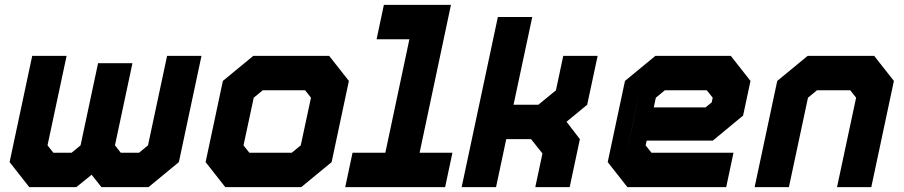

<svg xmlns="http://www.w3.org/2000/svg" viewBox="-20 -770 3718 790"><path d="M112.5 -540H254L175.5 -172L199.5 -141.5H274.5L311.5 -172L383.5 -510H525L453 -172L477 -141.5H552L589 -172L667.5 -540H809L716 -103L591 0H397.5L357 -51L294 0H100.5L19.5 -103ZM167 -469 96.5 -139 150.5 -70H289L376.5 -142L433 -70H571.5L654.5 -139L725 -469H725.5L655 -139L571.5 -70H433L376 -142L439 -439H439.5L376.5 -142L289 -70H150.5L96 -139L166.5 -469Z M907 0 826 -103 897 -437 1022 -540H1334.5L1415.5 -437L1344.5 -103L1219.5 0ZM962 -71H1200.5L1281 -141L1337 -403L1285.5 -470H1043L962.5 -403L906.5 -141ZM962 -71 906.5 -141 962.5 -403 1043 -470H1285.5L1337 -403L1281 -141L1200.5 -71ZM1006 -141.5H1180.5L1217.5 -172L1259.5 -368L1235.5 -398.5H1061L1024 -368L982 -172Z M1400.5 0 1430.5 -141.5H1565.5L1664.5 -608.5H1529.5L1559.5 -750H1835.5L1706.5 -141.5H1841.5L1811.5 0ZM1478.5 -71H1764H1618.5L1747.5 -679.5H1607.5H1747.5L1618.5 -71H1478.5Z M1879.5 0 2028.5 -700H2170L2093 -339H2195L2267.5 -398.5L2297.5 -540H2439L2396 -339L2311 -269L2366 -197.5L2324 0H2182.5L2212 -138.5L2165 -197.5H2063L2021 0ZM1966 -71H1965.5L2008 -269.5H2216L2288.5 -172L2267 -71H2266.5L2288 -172L2216 -269.5L2329.5 -363L2352 -470H2352.5L2330 -363L2216 -269.5H2008L2084.5 -629.5H2085Z M2987 -540 3068 -437 3037.5 -294.5 2913 -191.5H2641L2636.5 -172L2660.5 -141.5H2998L2968 0H2561.5L2480.5 -103L2551.5 -437L2676.5 -540ZM2935.5 -471 2986.5 -408 2966.5 -315 2902.5 -262H2584L2614 -403L2697 -471ZM2935.5 -471H2697L2614 -403L2557 -137L2608.5 -73H2921H2608.5L2557 -137L2584 -262H2902.5L2966.5 -315L2986.5 -408ZM2888 -398.5H2715.5L2678.5 -368L2670 -328H2883L2908.5 -349L2912.5 -368Z M3085 0 3178 -437 3303 -540H3577L3658 -437L3565 0H3424L3502.5 -368L3478.5 -398.5H3341.5L3304.5 -368L3226 0ZM3171.5 -71H3171L3240.5 -396L3330 -470H3523.5L3581 -397L3511.5 -71H3511L3580.5 -397L3523.5 -470H3330L3241 -396Z"/></svg>

Font: Tourney Thin Black
Style: Italic
Weight: 900
Italic angle: -12°
Version: Version 1.015